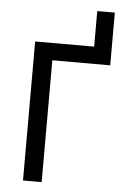

<svg xmlns="http://www.w3.org/2000/svg" viewBox="-59 -921 628 963"><g transform="rotate(5 255.0 -439.5)"><path d="M94 0V-700H391V-879H479.5V-613.5H188V0Z"/></g></svg>

Font: Geologica Light
Style: Regular
Weight: 300
Designer: Sindre Bremnes, Frode Helland
Foundry: Monokrom Skriftforlag AS
Version: Version 1.010; ttfautohint (v1.8.4.7-5d5b);gftools[0.9.28]